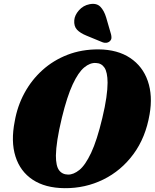

<svg xmlns="http://www.w3.org/2000/svg" viewBox="-20 -971 808 1003"><path d="M495.5 -713Q594.5 -712 660 -668.2Q725.5 -624.5 752 -548Q778.5 -471.5 761.5 -374Q741 -252.5 677 -165.8Q613 -79 519.2 -33Q425.5 13 317 12Q216 11 150.8 -32.2Q85.5 -75.5 60.8 -153.8Q36 -232 57 -337.5Q70.5 -416 107.5 -484.5Q144.5 -553 201.5 -604.5Q258.5 -656 332.8 -684.8Q407 -713.5 495.5 -713ZM335.5 -59Q364 -58.5 394.8 -83.2Q425.5 -108 456 -172.5Q486.5 -237 514.5 -354.5Q529 -415 535.5 -460.8Q542 -506.5 542 -539.5Q541.5 -594 525.8 -617.5Q510 -641 481 -642Q450.5 -644 419.8 -618.5Q389 -593 359.8 -530.2Q330.5 -467.5 303.5 -357Q287.5 -290.5 280 -241.8Q272.5 -193 272 -158.5Q272 -104 288.5 -81.8Q305 -59.5 335.5 -59ZM534.5 -880 560 -792Q562.5 -782.5 562.2 -773.2Q562 -764 554 -756Q546 -748.5 534.8 -747.5Q523.5 -746.5 515 -750.5L432.5 -784.5Q399 -798 382.2 -816Q365.5 -834 368 -865.5Q370 -891.5 392.2 -917Q414.5 -942.5 448 -949Q484 -956 503.8 -936.2Q523.5 -916.5 534.5 -880Z"/></svg>

Font: Fraunces 72pt Soft Black
Style: Italic
Weight: 900
Italic angle: -16°
Version: Version 1.000;[b76b70a41]